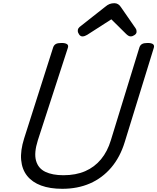

<svg xmlns="http://www.w3.org/2000/svg" viewBox="-20 -1163 984 1202"><path d="M370 19Q293 19 237.5 -1.5Q182 -22 150 -62Q118 -102 112.5 -161Q107 -220 131 -296L313 -867Q318 -881 329.5 -887.5Q341 -894 365 -894Q388 -894 399 -887Q410 -880 405 -864L217 -285Q192 -206 205.5 -157.5Q219 -109 263.5 -87.5Q308 -66 377 -66Q455 -66 513.5 -91.5Q572 -117 612.5 -166Q653 -215 674 -285L853 -867Q858 -881 869.5 -887.5Q881 -894 904 -894Q952 -894 943 -864L761 -274Q732 -179 676 -113.5Q620 -48 543 -14.5Q466 19 370 19ZM496 -935Q484 -935 475.5 -947Q467 -959 467 -970Q467 -980 470.5 -985Q474 -990 478 -994L638 -1120Q653 -1133 666.5 -1138Q680 -1143 696 -1143Q709 -1143 719.5 -1136.5Q730 -1130 738 -1117L828 -987Q833 -980 834 -974.5Q835 -969 835 -964Q835 -952 822 -943.5Q809 -935 800 -935Q790 -935 782.5 -940Q775 -945 768 -952L677 -1042L526 -945Q519 -941 511.5 -938Q504 -935 496 -935Z"/></svg>

Font: Playwrite HR
Style: Regular
Weight: 400
Designer: Veronika Burian, José Scaglione
Foundry: TypeTogether
Version: Version 1.002